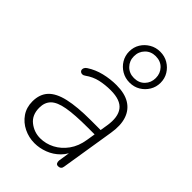

<svg xmlns="http://www.w3.org/2000/svg" viewBox="-227 -864 968 968"><g transform="rotate(45 257.0 -379.5)"><path d="M205 8Q165 8 129 -9.5Q93 -27 71 -59Q49 -91 49 -134Q49 -185 77.5 -216Q106 -247 167 -261Q228 -275 324 -275H405L399 -238H340Q247 -238 194 -228.5Q141 -219 118.5 -196.5Q96 -174 96 -136Q96 -84 130.5 -57Q165 -30 208 -30Q248 -30 284.5 -49Q321 -68 347 -104Q373 -140 381 -191L401 -315Q412 -383 385.5 -418Q359 -453 289 -453Q249 -453 213.5 -445Q178 -437 146 -414Q138 -408 130.5 -408Q123 -408 118 -412Q113 -416 112 -422Q111 -428 114 -435Q117 -442 126 -448Q161 -471 204 -481.5Q247 -492 291 -492Q350 -492 386.5 -469.5Q423 -447 437 -404.5Q451 -362 441 -302L395 -15Q394 -5 388 0.5Q382 6 372 6Q362 6 358 -1Q354 -8 355 -19L370 -116H380Q367 -74 339.5 -46.5Q312 -19 276.5 -5.5Q241 8 205 8ZM328 -547Q297 -547 271.5 -562Q246 -577 231 -602Q216 -627 216 -657Q216 -688 231 -712.5Q246 -737 271.5 -752Q297 -767 328 -767Q360 -767 385 -752Q410 -737 425 -712.5Q440 -688 440 -657Q440 -627 425 -602Q410 -577 385 -562Q360 -547 328 -547ZM328 -579Q363 -579 384.5 -601.5Q406 -624 406 -657Q406 -690 384.5 -712.5Q363 -735 328 -735Q294 -735 272 -712.5Q250 -690 250 -657Q250 -624 272 -601.5Q294 -579 328 -579Z"/></g></svg>

Font: Nunito ExtraLight ExtraLight
Style: Italic
Weight: 250
Italic angle: -9°
Version: Version 3.602